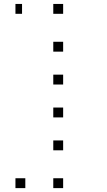

<svg xmlns="http://www.w3.org/2000/svg" viewBox="-20 -820 540 973"><path d="M300 83.3V133.3H250V83.3ZM108.3 83.3V133.3H58.3V83.3ZM300 -108.3V-58.3H250V-108.3ZM300 -275V-225H250V-275ZM300 -441.7V-391.7H250V-441.7ZM300 -608.3V-558.3H250V-608.3ZM300 -800V-750H250V-800ZM91.7 -800V-750H58.3V-800Z"/></svg>

Font: 0xA000-Boxes
Style: Boxes
Weight: 400
Version: Version 0.1